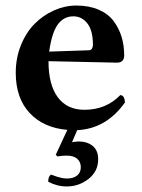

<svg xmlns="http://www.w3.org/2000/svg" viewBox="-20 -462 515 696"><path d="M158.2 -274.9 301.8 -279.8Q309.6 -279.8 313.2 -285.6Q316.9 -291.5 316.9 -298.8Q316.9 -351.6 296.6 -377.2Q276.4 -402.8 246.1 -402.8Q210.9 -402.8 189.5 -373.3Q168 -343.8 158.2 -274.9ZM188 105 182.1 99.1 224.1 8.8Q137.7 1.5 87.4 -52.5Q37.1 -106.4 37.1 -198.2Q37.1 -252 55.9 -298.3Q74.7 -344.7 105.5 -375.7Q136.2 -406.7 175.8 -424.3Q215.3 -441.9 256.8 -441.9Q303.2 -441.9 337.9 -426.8Q372.6 -411.6 392.1 -385.3Q411.6 -358.9 420.9 -327.9Q430.2 -296.9 430.2 -261.2Q430.2 -234.9 403.8 -234.9L155.8 -240.2Q155.8 -154.8 189.5 -109.4Q223.1 -64 286.1 -64Q364.3 -64 416 -117.2Q431.2 -117.2 433.1 -90.8Q365.2 4.9 259.8 9.8L241.2 53.2Q260.7 50.8 264.2 50.8Q296.4 50.8 316.2 67.1Q335.9 83.5 335.9 115.2Q335.9 159.2 301 186.5Q266.1 213.9 222.2 213.9Q187 213.9 154.8 196.8Q154.8 176.8 165 170.9Q182.1 177.2 188.5 179.2Q194.8 181.2 204.1 183.1Q213.4 185.1 223.1 185.1Q246.1 185.1 259.5 174.3Q272.9 163.6 272.9 144Q272.9 125 259.8 113.5Q246.6 102.1 221.2 102.1Q206.1 102.1 188 105Z"/></svg>

Font: Common Serif SemiBold
Style: Regular
Weight: 600
Designer: Philipp H. Poll, Khaled Hosny
Foundry: Stefan Peev, Context Ltd.
Version: Version 1.026